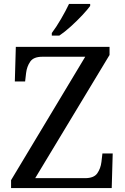

<svg xmlns="http://www.w3.org/2000/svg" viewBox="-20 -951 632 971"><path d="M36 0V-40L411 -664H194Q150 -664 133 -639.5Q116 -615 112 -582L107 -539H55L60 -714H534V-673L158 -50H410Q455 -50 472 -74.5Q489 -99 493 -132L498 -175H550L545 0ZM242 -784Q264 -813 288.5 -855Q313 -897 329 -931H436V-921Q424 -904 397 -875Q370 -846 338.5 -817.5Q307 -789 280 -771H242Z"/></svg>

Font: Noto Serif Old Uyghur
Style: Regular
Weight: 400
Designer: Lewis McGuffie
Foundry: Google LLC
Version: Version 1.003; ttfautohint (v1.8.4.7-5d5b)